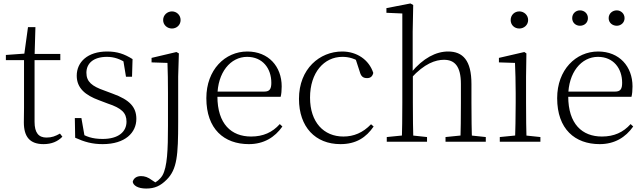

<svg xmlns="http://www.w3.org/2000/svg" viewBox="-20 -820 3728 1111"><path d="M149 -472H329V-508H149ZM232 14C278 14 314 -1 341 -29L327 -47C300 -32 280 -24 249 -24C204 -24 180 -51 180 -115V-493L185 -663H142L119 -496L139 -511L14 -502V-472H119V-196C119 -161 118 -142 118 -112C118 -28 153 14 232 14Z M574 14C705 14 769 -53 769 -132C769 -199 732 -242 632 -278L584 -296C512 -321 480 -347 480 -399C480 -452 519 -491 599 -491C639 -491 677 -479 718 -450V-483L691 -485L709 -376H744L747 -478C699 -508 658 -522 600 -522C487 -522 424 -461 424 -382C424 -310 474 -269 553 -240L603 -221C685 -194 712 -166 712 -116C712 -58 666 -16 574 -16C514 -16 476 -30 440 -54V-18L472 -17L451 -137H413L415 -23C468 1 513 14 574 14Z M826 271C876 271 909 255 944 220C1005 160 1011 78 1011 -114V-377L1015 -511L1001 -519L857 -485V-459L949 -456C951 -405 952 -349 952 -281V-92C952 46 948 146 920 195C906 218 885 234 864 243V253H895V246L860 223C836 205 817 199 796 199C771 199 753 211 748 232C751 252 776 271 826 271ZM975 -655C1002 -655 1025 -675 1025 -704C1025 -733 1002 -754 975 -754C948 -754 924 -733 924 -704C924 -675 948 -655 975 -655Z M1420 14C1506 14 1570 -25 1614 -88L1599 -102C1556 -54 1503 -30 1433 -30C1319 -30 1238 -102 1238 -263C1238 -401 1314 -491 1410 -491C1499 -491 1550 -425 1550 -341C1550 -306 1541 -290 1509 -290H1204V-260H1604C1608 -275 1610 -296 1610 -320C1610 -435 1534 -522 1411 -522C1282 -522 1174 -416 1174 -252C1174 -73 1277 14 1420 14Z M1950 14C2041 14 2099 -25 2142 -88L2127 -101C2080 -52 2027 -30 1967 -30C1854 -30 1774 -112 1774 -255C1774 -400 1855 -491 1961 -491C2000 -491 2035 -481 2077 -452L2034 -490L2062 -404C2069 -379 2080 -368 2104 -368C2123 -368 2135 -377 2140 -398C2115 -475 2044 -522 1960 -522C1830 -522 1710 -422 1710 -248C1710 -85 1805 14 1950 14Z M2218 0H2451V-27L2348 -38H2328L2218 -27ZM2305 0H2372C2370 -48 2369 -159 2369 -226V-387L2368 -399V-637L2371 -791L2355 -800L2216 -773V-746L2308 -742V-226C2308 -159 2307 -48 2305 0ZM2558 0H2791V-27L2687 -38H2667L2558 -27ZM2644 0H2712C2709 -48 2708 -157 2708 -226V-334C2708 -471 2658 -522 2573 -522C2504 -522 2429 -485 2358 -399H2344L2359 -368C2436 -453 2501 -474 2549 -474C2610 -474 2647 -438 2647 -334V-226C2647 -157 2646 -48 2644 0Z M2872 0H3107V-27L3002 -38H2983L2872 -27ZM2960 0H3027C3025 -48 3024 -159 3024 -226V-377L3026 -511L3014 -519L2867 -485V-459L2960 -456C2962 -405 2964 -349 2964 -281V-226C2964 -159 2962 -48 2960 0ZM2985 -655C3012 -655 3036 -675 3036 -704C3036 -733 3012 -754 2985 -754C2957 -754 2935 -733 2935 -704C2935 -675 2957 -655 2985 -655Z M3450 14C3536 14 3600 -25 3644 -88L3629 -102C3586 -54 3533 -30 3463 -30C3349 -30 3268 -102 3268 -263C3268 -401 3344 -491 3440 -491C3529 -491 3580 -425 3580 -341C3580 -306 3571 -290 3539 -290H3234V-260H3634C3638 -275 3640 -296 3640 -320C3640 -435 3564 -522 3441 -522C3312 -522 3204 -416 3204 -252C3204 -73 3307 14 3450 14ZM3336 -671C3361 -671 3382 -688 3382 -715C3382 -742 3361 -760 3336 -760C3312 -760 3291 -742 3291 -715C3291 -688 3312 -671 3336 -671ZM3549 -671C3572 -671 3594 -688 3594 -715C3594 -742 3572 -760 3549 -760C3524 -760 3502 -742 3502 -715C3502 -688 3524 -671 3549 -671Z"/></svg>

Font: Source Han Serif CN VF
Style: Regular
Weight: 250
Designer: Ryoko NISHIZUKA 西塚涼子 (kana & ideographs); Frank Grießhammer (Latin, Greek & Cyrillic); Wenlong ZHANG 张文龙 (bopomofo); San
Foundry: Adobe
Version: Version 2.002;hotconv 1.1.0;makeotfexe 2.6.0